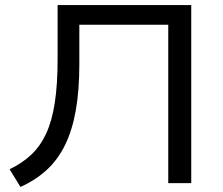

<svg xmlns="http://www.w3.org/2000/svg" viewBox="-20 -725 882 760"><path d="M61 15 18 -55Q68 -79 104 -113Q140 -147 163 -197Q186 -247 197 -319Q208 -391 208 -491V-705H737V0H646V-627H294V-470Q294 -367 280 -288Q266 -209 237.5 -151Q209 -93 165 -52.5Q121 -12 61 15Z"/></svg>

Font: Nunito Sans 10pt SemiExpanded
Style: Regular
Weight: 400
Width: 6
Designer: Vernon Adams
Foundry: Vernon Adams
Version: Version 3.101;gftools[0.9.27]